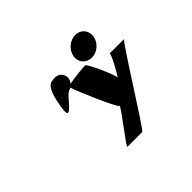

<svg xmlns="http://www.w3.org/2000/svg" viewBox="-130 -943 943 943"><g transform="rotate(-45 342.0 -471.0)"><path d="M182 -550C166 -444 246 -585 271 -585C275 -586 279 -588 282 -590C291 -556 378 -356 389 -356C402 -356 263 -186 275 -186H377C389 -186 625 -572 638 -572H536C548 -572 479 -450 481 -462C483 -475 423 -616 410 -616C400 -616 328 -610 296 -602C306 -614 312 -630 307 -645C301 -670 275 -684 248 -677C222 -677 198 -656 182 -550ZM402 -687C396 -649 423 -619 461 -619C499 -619 534 -649 540 -687C546 -725 520 -756 482 -756C444 -756 408 -725 402 -687Z"/></g></svg>

Font: Ampere
Style: SCIta
Weight: 400
Version: Version 1